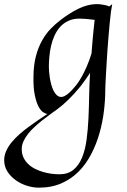

<svg xmlns="http://www.w3.org/2000/svg" viewBox="-126 -531 606 919"><path d="M411.1 -511.2Q408.2 -497.6 405 -474.1Q401.9 -450.7 399.2 -421.4Q396.5 -392.1 393.6 -358.9Q390.6 -325.7 388.4 -292.2Q386.2 -258.8 384.3 -227.3Q382.3 -195.8 380.9 -169.9Q379.4 -144 378.7 -126Q377.9 -107.9 377.9 -101.1Q377.9 -51.8 371.3 2Q364.7 55.7 349.9 107.7Q335 159.7 310.5 206.8Q286.1 253.9 251 289.6Q215.8 325.2 168.5 346.2Q121.1 367.2 60.1 367.2Q31.7 367.2 2.4 357.9Q-26.9 348.6 -51 331.3Q-75.2 314 -90.6 289.8Q-106 265.6 -106 235.8Q-106 213.4 -96.4 191.9Q-86.9 170.4 -70.6 150.4Q-54.2 130.4 -33.2 111.8Q-12.2 93.3 11 76.2Q34.2 59.1 57.4 43.5Q80.6 27.8 101.1 14.2Q91.8 13.7 79.8 5.6Q67.9 -2.4 57.6 -22.5Q47.4 -42.5 40.3 -76.7Q33.2 -110.8 34.2 -164.1Q34.7 -220.2 46.1 -262.9Q57.6 -305.7 75.7 -337.6Q93.8 -369.6 116.2 -392.8Q138.7 -416 161.1 -433.1Q205.6 -467.8 247.8 -488.5Q290 -509.3 330.1 -511.2Q342.3 -511.7 354.5 -510.3Q364.7 -509.3 376.2 -506.8Q387.7 -504.4 397 -500ZM259.8 -118.2Q228 -79.6 200 -52.5Q171.9 -25.4 148.9 -8.8Q133.8 2.4 115.2 15.6Q96.7 28.8 77.9 43.7Q59.1 58.6 41 75Q22.9 91.3 9 108.9Q-4.9 126.5 -13.4 144.8Q-22 163.1 -22 182.1Q-22 205.1 -13.7 222.7Q-5.4 240.2 8.8 253.9Q22.9 267.6 41.3 276.9Q59.6 286.1 79.6 292Q99.6 297.9 119.9 300.5Q140.1 303.2 158.2 303.2Q199.2 303.2 225.3 281.7Q251.5 260.3 266.6 223.6Q281.7 187 288.3 138.4Q294.9 89.8 297.4 36.1Q299.8 -17.6 300.8 -74Q301.8 -130.4 305.2 -182.1Q295.9 -168.5 287.8 -156.7Q279.8 -145 273.4 -136.7Q266.1 -126.5 259.8 -118.2ZM254.9 -441.9Q224.1 -441.9 201.2 -431.2Q178.2 -420.4 162.1 -402.6Q146 -384.8 135.3 -361.3Q124.5 -337.9 118.7 -312.5Q112.8 -287.1 110.4 -261Q107.9 -234.9 107.9 -211.9Q107.9 -202.6 108.9 -188.5Q109.9 -174.3 112.5 -158.2Q115.2 -142.1 119.6 -125.7Q124 -109.4 130.6 -96.4Q137.2 -83.5 146.2 -75.2Q155.3 -66.9 167 -66.9Q179.7 -66.9 197.8 -80.8Q215.8 -94.7 242.2 -127.9Q253.9 -143.6 266.1 -165.5Q276.4 -184.1 288.6 -211.4Q300.8 -238.8 312 -274.9Q313.5 -293 315.2 -314.2Q316.9 -335.4 318.8 -356.9Q320.8 -378.4 323 -398.7Q325.2 -418.9 327.1 -436Q281.7 -441.9 254.9 -441.9Z"/></svg>

Font: Quintessential
Style: Regular
Weight: 400
Designer: Astigmatic (AOETI)
Foundry: Astigmatic (AOETI)
Version: Version 1.000